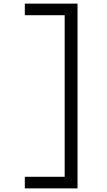

<svg xmlns="http://www.w3.org/2000/svg" viewBox="-20 -855 590 1060"><path d="M117 185V121H337V-771H117V-835H408V185Z"/></svg>

Font: Lode
Style: Regular
Weight: 400
Monospace: yes
Designer: Belleve Invis
Foundry: Belleve Invis
Version: Version 29.2.0; ttfautohint (v1.8.3)